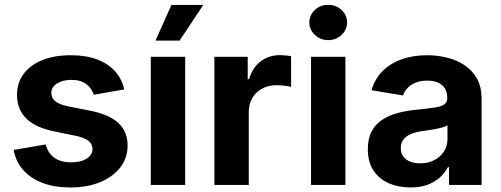

<svg xmlns="http://www.w3.org/2000/svg" viewBox="-20 -788 2134 818"><path d="M279.3 10.7Q213.4 10.7 162.6 -8.2Q111.8 -27.1 79.6 -62.8Q47.5 -98.6 38 -149.2L174.5 -172.6Q185.1 -134.6 211.9 -115.6Q238.7 -96.5 283.6 -96.5Q325.4 -96.5 349.8 -112.5Q374.1 -128.5 374.1 -153Q374.1 -174.4 356.8 -188.1Q339.5 -201.7 303.5 -209.2L209.5 -228.5Q130.5 -244.8 91.5 -283.5Q52.5 -322.2 52.5 -383.5Q52.5 -435.9 81.1 -473.8Q109.7 -511.7 161.1 -532.2Q212.6 -552.7 281.5 -552.7Q346.4 -552.7 393.7 -534.8Q441.1 -516.9 470.2 -484.4Q499.3 -451.8 509.4 -407.1L379.5 -384.3Q370.9 -412.2 347.3 -430Q323.7 -447.7 283.8 -447.7Q247.7 -447.7 223.2 -432.5Q198.8 -417.3 198.8 -392.3Q198.8 -371.8 214.6 -357.6Q230.4 -343.4 269 -335.3L367.1 -315.8Q446.3 -299.8 485 -263.3Q523.6 -226.8 523.6 -168.3Q523.6 -114.7 492.3 -74.4Q461 -34.2 406 -11.7Q350.9 10.7 279.3 10.7Z M622.4 0V-545.9H768.9V0ZM642.5 -615.1 710.4 -767.1H846.2L745.2 -615.1Z M893.4 0V-545.9H1035.4V-450.8H1041.2Q1056.1 -501.3 1091.5 -527.2Q1126.9 -553.2 1172.8 -553.2Q1184.1 -553.2 1197.2 -551.9Q1210.2 -550.6 1220.1 -548.3V-417.5Q1210.4 -420.8 1191.8 -422.9Q1173.1 -425 1156.8 -425Q1123.3 -425 1096.7 -410.5Q1070 -396 1054.9 -370.3Q1039.9 -344.6 1039.9 -310.7V0Z M1305.1 0V-545.9H1451.5V0ZM1378.2 -617.1Q1345.2 -617.1 1321.6 -639.2Q1297.9 -661.3 1297.9 -692.2Q1297.9 -723.8 1321.6 -745.7Q1345.2 -767.5 1378.2 -767.5Q1411.5 -767.5 1435.1 -745.7Q1458.7 -723.9 1458.7 -692.3Q1458.7 -661.3 1435.1 -639.2Q1411.5 -617.1 1378.2 -617.1Z M1728.6 10.6Q1676.6 10.6 1635.4 -7.8Q1594.2 -26.1 1570.7 -62.4Q1547.1 -98.7 1547.1 -152.6Q1547.1 -198.5 1563.8 -229.1Q1580.5 -259.7 1609.5 -278.4Q1638.5 -297.1 1675.5 -306.8Q1712.4 -316.6 1752.9 -320.4Q1800.1 -325.2 1829.2 -329.4Q1858.2 -333.6 1871.8 -342.5Q1885.4 -351.5 1885.4 -369.2V-371.6Q1885.4 -394.9 1875.4 -411.1Q1865.5 -427.3 1846.5 -435.9Q1827.4 -444.5 1799.6 -444.5Q1771.6 -444.5 1750.6 -436Q1729.6 -427.4 1716.3 -413.2Q1702.9 -399 1697 -381.3L1562.7 -403.6Q1576.6 -451.3 1609.3 -484.5Q1642.1 -517.7 1690.7 -535.2Q1739.3 -552.7 1800 -552.7Q1844 -552.7 1885.5 -542.3Q1927 -531.9 1960 -509.7Q1993 -487.6 2012.4 -452.4Q2031.8 -417.2 2031.8 -367.5V0H1892.9V-75.8H1888.1Q1874.9 -50.4 1852.9 -31Q1830.9 -11.5 1800.1 -0.4Q1769.2 10.6 1728.6 10.6ZM1769.9 -92.1Q1804.5 -92.1 1830.6 -105.9Q1856.8 -119.6 1871.6 -143Q1886.4 -166.4 1886.4 -195.2V-254.2Q1879.7 -249.7 1866.7 -245.8Q1853.6 -241.8 1837.5 -238.7Q1821.5 -235.6 1805.8 -233.3Q1790.1 -231 1778 -229.3Q1751 -225.7 1730.5 -216.9Q1710 -208.2 1698.7 -193.6Q1687.4 -179 1687.4 -156.9Q1687.4 -135.7 1698.1 -121.3Q1708.8 -106.9 1727.3 -99.5Q1745.8 -92.1 1769.9 -92.1Z"/></svg>

Font: Adwaita Sans
Style: Regular
Weight: 400
Designer: Rasmus Andersson
Foundry: rsms
Version: Version 4.001;git-9221beed3